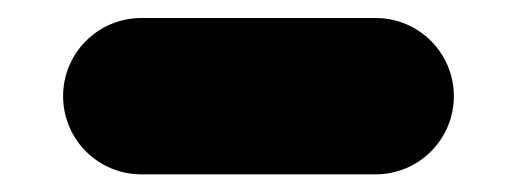

<svg xmlns="http://www.w3.org/2000/svg" viewBox="-20 -440 573 213"><path d="M136.7 -420C88.8 -420 50 -381.2 50 -333.3C50 -285.4 88.8 -246.6 136.7 -246.6H396.8C444.7 -246.6 483.5 -285.4 483.5 -333.3C483.5 -381.2 444.7 -420 396.8 -420Z"/></svg>

Font: OpenLukyanov
Style: Regular
Weight: 400
Designer: Michail Lukyanov
Foundry: book-let.ru
Version: Version 2.1